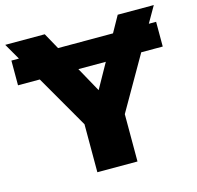

<svg xmlns="http://www.w3.org/2000/svg" viewBox="-123 -807 938 915"><g transform="rotate(-15 346.5 -350.0)"><path d="M247 0V-276L293 -157L-20 -700H175L387 -317H321L535 -700H713L401 -157L445 -276V0ZM-11 -498V-620H703V-498Z"/></g></svg>

Font: Montserrat Thin ExtraBold
Style: Regular
Weight: 800
Version: Version 9.000